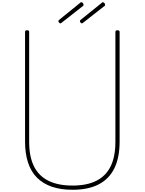

<svg xmlns="http://www.w3.org/2000/svg" viewBox="-20 -1693 1305 1732"><path d="M634 19Q528 19 448 -8.5Q368 -36 314 -90Q260 -144 233 -226Q206 -308 206 -416V-1405Q206 -1413 210 -1416.5Q214 -1420 224 -1420Q235 -1420 239 -1416.5Q243 -1413 243 -1405V-413Q243 -280 286.5 -192.5Q330 -105 417.5 -62Q505 -19 634 -19Q763 -19 849 -62Q935 -105 978 -192.5Q1021 -280 1021 -413V-1405Q1021 -1413 1025.5 -1416.5Q1030 -1420 1040 -1420Q1059 -1420 1059 -1405V-416Q1059 -271 1011.5 -174.5Q964 -78 869.5 -29.5Q775 19 634 19ZM525 -1482Q520 -1482 513.5 -1488.5Q507 -1495 507 -1501Q507 -1503 507.5 -1505.5Q508 -1508 510 -1511L700 -1665Q704 -1668 706 -1670.5Q708 -1673 713 -1673Q718 -1673 723 -1669.5Q728 -1666 731 -1660.5Q734 -1655 734 -1651Q734 -1647 733 -1645.5Q732 -1644 731 -1641L537 -1489Q533 -1486 530.5 -1484Q528 -1482 525 -1482ZM719 -1482Q714 -1482 707.5 -1488.5Q701 -1495 701 -1501Q701 -1503 701.5 -1505.5Q702 -1508 704 -1511L895 -1665Q899 -1668 901 -1670.5Q903 -1673 907 -1673Q912 -1673 917 -1669.5Q922 -1666 925 -1660.5Q928 -1655 928 -1651Q928 -1647 928 -1645.5Q928 -1644 925 -1641L731 -1489Q727 -1486 724.5 -1484Q722 -1482 719 -1482Z"/></svg>

Font: Playwrite BE WAL Thin
Style: Regular
Weight: 250
Version: Version 1.002